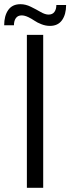

<svg xmlns="http://www.w3.org/2000/svg" viewBox="-39 -900 337 920"><path d="M200.2 -775.9Q180.2 -775.9 159.9 -783.7Q139.6 -791.5 126 -801Q112.3 -810.5 95.5 -818.4Q78.6 -826.2 64.9 -826.2Q46.4 -826.2 37.1 -813.2Q27.8 -800.3 27.8 -778.8H-19Q-19 -824.2 0.5 -852.1Q20 -879.9 59.1 -879.9Q84 -879.9 109.1 -867.4Q134.3 -855 155.8 -842.5Q177.2 -830.1 193.8 -830.1Q212.4 -830.1 221.7 -842.8Q231 -855.5 231 -876H277.8Q277.8 -831.1 258.3 -803.5Q238.8 -775.9 200.2 -775.9ZM89.8 0V-732.9H168V0Z"/></svg>

Font: Montserrat-Arabic Light
Style: Regular
Weight: 300
Designer: Mohamed Gaber
Foundry: Kief Type Foundry
Version: Version 5.008;PS 005.008;hotconv 1.0.88;makeotf.lib2.5.64775